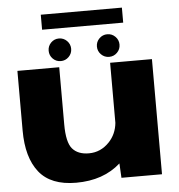

<svg xmlns="http://www.w3.org/2000/svg" viewBox="-58 -921 916 981"><g transform="rotate(-5 400.0 -430.5)"><path d="M525.5 0 521.5 -74Q433 5 293.5 5Q163.5 5 103.5 -70.5Q43.5 -146 43.5 -284.5V-590.5H258V-297.5Q258 -205 286.5 -172Q315 -139 371 -139Q432 -139 476 -185.5Q513 -224.5 519 -282V-590.5H733.5V0ZM269 -621Q245 -621 228.2 -638Q211.5 -655 211.5 -679Q211.5 -703 228.2 -720Q245 -737 269 -737Q293 -737 310 -720Q327 -703 327 -679Q327 -655 310 -638Q293 -621 269 -621ZM517 -621Q493 -621 476 -638Q459 -655 459 -679Q459 -703 476 -720Q493 -737 517 -737Q541 -737 558 -720Q575 -703 575 -679Q575 -655 558 -638Q541 -621 517 -621ZM187.5 -789V-866H603.5V-789Z"/></g></svg>

Font: Anybody ExtraExpanded ExtraBold
Style: Regular
Weight: 800
Width: 8
Designer: Tyler Finck
Foundry: Etcetera Type Company
Version: Version 1.010; ttfautohint (v1.8.3) -l 8 -r 50 -G 200 -x 14 